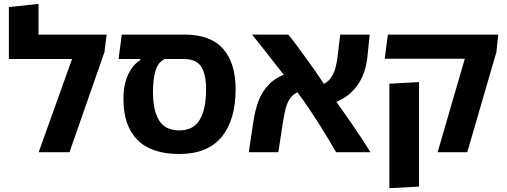

<svg xmlns="http://www.w3.org/2000/svg" viewBox="-20 -780 2599 984"><path d="M177.5 -602.8H526.5L515.5 -513.5L336.2 0H178.2L349.2 -477.5H25.5V-743.8L177.5 -760Z M898.8 9.2Q755.8 9.2 684.2 -63.1Q612.8 -135.5 612.8 -268.8V-278Q612.8 -348 637.2 -398.9Q661.8 -449.8 699 -471.8V-485.5L827.5 -488.8L823.2 -476.2Q791.2 -463 777.6 -419Q764 -375 764 -309.2Q764 -213.5 795.6 -162.6Q827.2 -111.8 898.8 -111.8Q971.8 -111.8 1004 -166.9Q1036.2 -222 1036.2 -323.5Q1036.2 -397.5 1011.8 -437.5Q987.2 -477.5 922 -477.5H587.8L604 -602.8H923Q1059.2 -602.8 1123.4 -529.8Q1187.5 -456.8 1187.5 -322.8Q1187.5 -164.5 1115.4 -77.6Q1043.2 9.2 898.8 9.2Z M1702.5 0Q1658.8 -75.8 1617.2 -141.4Q1575.8 -207 1533.5 -267.2Q1491.2 -327.5 1443 -386Q1422.8 -411.2 1398.2 -442.5Q1373.8 -473.8 1349.5 -504.9Q1325.2 -536 1304.9 -561.9Q1284.5 -587.8 1271.5 -602.8H1457.5Q1477 -579.5 1500.1 -548Q1523.2 -516.5 1546.5 -484.6Q1569.8 -452.8 1588 -426.8Q1634 -358.2 1683.1 -288.4Q1732.2 -218.5 1782 -147Q1831.8 -75.5 1878.5 0ZM1255.2 0 1279.2 -161.2Q1287.5 -215.8 1305.6 -264.4Q1323.8 -313 1361.9 -350.9Q1400 -388.8 1467 -408L1512.2 -310.2Q1482.2 -299 1466.2 -275Q1450.2 -251 1442.9 -219.4Q1435.5 -187.8 1429.8 -152.2L1406.5 0ZM1665.5 -244.2 1621 -342Q1655.5 -354 1673.4 -377.8Q1691.2 -401.5 1699.6 -433.5Q1708 -465.5 1711.2 -499.5L1723.5 -602.8H1874.8L1863.2 -490.5Q1858.2 -436.8 1837.4 -387.9Q1816.5 -339 1774.9 -301.8Q1733.2 -264.5 1665.5 -244.2Z M2222.8 0 2362.2 -479H1951.8L1968 -602.8H2533.5L2524 -512.8L2374.8 0ZM1975.5 184.5V-350.8L2127.5 -359.5V176.2Z"/></svg>

Font: Noto Sans Hebrew Light
Style: Regular
Weight: 100
Version: Version 3.000